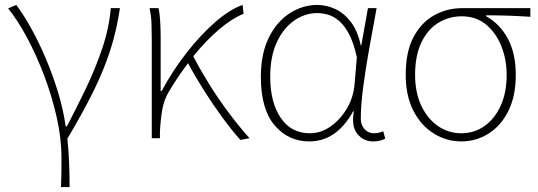

<svg xmlns="http://www.w3.org/2000/svg" viewBox="-20 -560 2182 778"><path d="M227 198Q228 172 228.5 154Q229 136 229 118.5Q229 101 229 78Q229 0 209.5 -86Q190 -172 158.5 -255Q127 -338 89 -408.5Q51 -479 13 -526L46 -540Q76 -500 107.5 -443Q139 -386 167 -319.5Q195 -253 216 -183.5Q237 -114 246 -48H251Q291 -124 329 -203.5Q367 -283 394.5 -364.5Q422 -446 429 -527H466Q453 -438 427 -357Q401 -276 358.5 -190Q316 -104 253 2Q258 47 260 99Q262 151 262 198Z M954 7Q919 -32 880 -85.5Q841 -139 805 -196Q769 -253 742 -304Q722 -278 702.5 -249Q683 -220 664 -188Q644 -155 637 -112.5Q630 -70 628 -24V0H595V-396Q595 -428 594 -462Q593 -496 586 -527H622Q627 -509 629 -475.5Q631 -442 631 -409V-191H635Q679 -273 735.5 -345.5Q792 -418 851.5 -470Q911 -522 963 -540L967 -504Q921 -486 868.5 -441.5Q816 -397 763 -332Q790 -280 826.5 -221Q863 -162 905.5 -105Q948 -48 991 0Z M1233 13Q1148 13 1092.5 -52.5Q1037 -118 1037 -249Q1037 -342 1069 -407Q1101 -472 1153.5 -506Q1206 -540 1266 -540Q1302 -540 1337.5 -524Q1373 -508 1401 -472Q1429 -436 1442 -376H1444L1471 -527H1506Q1492 -451 1477 -368Q1462 -285 1452 -209.5Q1442 -134 1442 -79Q1442 -53 1457.5 -36.5Q1473 -20 1495 -20Q1505 -20 1515.5 -22.5Q1526 -25 1533 -28L1541 2Q1533 6 1521 9.5Q1509 13 1492 13Q1452 13 1427.5 -18Q1403 -49 1414 -109H1411Q1344 13 1233 13ZM1236 -20Q1280 -20 1319.5 -47.5Q1359 -75 1386 -121Q1413 -167 1417 -222L1426 -328Q1413 -387 1394 -422.5Q1375 -458 1352.5 -476.5Q1330 -495 1307.5 -501Q1285 -507 1265 -507Q1216 -507 1172.5 -477Q1129 -447 1102 -389.5Q1075 -332 1075 -249Q1075 -145 1117.5 -82.5Q1160 -20 1236 -20Z M1849 13Q1790 13 1738.5 -18.5Q1687 -50 1655.5 -110.5Q1624 -171 1624 -257Q1624 -351 1656 -410.5Q1688 -470 1740 -498.5Q1792 -527 1852 -527H2129V-492Q2083 -495 2039.5 -496.5Q1996 -498 1950 -498V-494Q2006 -463 2038 -403Q2070 -343 2070 -257Q2070 -171 2040 -110.5Q2010 -50 1959.5 -18.5Q1909 13 1849 13ZM1849 -20Q1902 -20 1943.5 -49.5Q1985 -79 2009 -132Q2033 -185 2033 -257Q2033 -319 2011.5 -373Q1990 -427 1949.5 -460.5Q1909 -494 1851 -494Q1799 -494 1756 -467.5Q1713 -441 1687.5 -388Q1662 -335 1662 -257Q1662 -185 1687 -132Q1712 -79 1754.5 -49.5Q1797 -20 1849 -20Z"/></svg>

Font: Source Han Sans SC ExtraLight
Style: Regular
Weight: 250
Designer: Ryoko NISHIZUKA 西塚涼子 (kana, bopomofo & ideographs); Paul D. Hunt (Latin, Greek & Cyrillic); Sandoll Communications 산돌커뮤니
Foundry: Adobe
Version: Version 2.004;hotconv 1.0.118;makeotfexe 2.5.65603